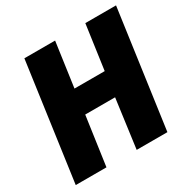

<svg xmlns="http://www.w3.org/2000/svg" viewBox="-157 -840 970 985"><g transform="rotate(-30 328.0 -347.5)"><path d="M198 0 239 -289H416L377 0H559L656 -695H474L437 -432H258L295 -695H113L16 0Z"/></g></svg>

Font: Fira Sans ExtraBold
Style: Italic
Weight: 800
Italic angle: -8°
Designer: bBox Type GmbH & Carrois Corporate GbR & Edenspiekermann AG
Foundry: bBox Type GmbH & Carrois Corporate GbR & Edenspiekermann AG
Version: Version 4.301;PS 004.301;hotconv 1.0.88;makeotf.lib2.5.64775